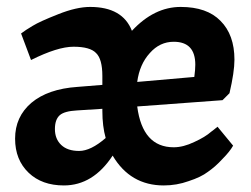

<svg xmlns="http://www.w3.org/2000/svg" viewBox="-20 -535 739 565"><path d="M491.2 -101.6Q519.5 -101.6 551.8 -117.2Q584 -131.8 601.6 -147.5Q608.4 -152.3 620.1 -162.1Q631.8 -148.4 666 -106.4Q656.2 -88.9 634.8 -67.4Q614.3 -44.9 591.8 -29.3Q571.3 -13.7 535.2 -2Q500 10.7 461.9 10.7Q363.3 10.7 311.5 -77.1Q253.9 10.7 168 10.7Q103.5 10.7 64.5 -26.4Q24.4 -64.5 24.4 -127Q24.4 -191.4 72.3 -232.4Q121.1 -273.4 208 -279.3Q232.4 -281.2 281.2 -285.2Q281.2 -292 281.2 -311.5Q281.2 -361.3 262.7 -378.9Q245.1 -397.5 196.3 -397.5Q172.9 -397.5 141.6 -387.7Q110.4 -377.9 71.3 -358.4Q61.5 -384.8 42 -436.5Q54.7 -446.3 76.2 -459Q96.7 -471.7 151.4 -493.2Q205.1 -514.6 245.1 -514.6Q340.8 -514.6 368.2 -444.3Q433.6 -514.6 511.7 -514.6Q588.9 -514.6 628.9 -473.6Q669.9 -432.6 669.9 -359.4Q669.9 -323.2 655.3 -260.7Q648.4 -253.9 634.8 -240.2Q572.3 -235.4 383.8 -221.7Q399.4 -101.6 491.2 -101.6ZM491.2 -412.1Q450.2 -412.1 420.9 -378.9Q390.6 -345.7 383.8 -293.9Q440.4 -298.8 551.8 -308.6Q554.7 -330.1 554.7 -344.7Q554.7 -412.1 491.2 -412.1ZM281.2 -209Q281.2 -210.9 281.2 -214.8Q262.7 -213.9 206.1 -210Q169.9 -208 156.2 -196.3Q141.6 -183.6 141.6 -155.3Q141.6 -126 160.2 -108.4Q178.7 -90.8 212.9 -90.8Q247.1 -90.8 291 -128.9Q281.2 -163.1 281.2 -209Z"/></svg>

Font: Acme Polish
Style: Regular
Weight: 400
Designer: Juan Pablo del Peral
Version: Version 1.002